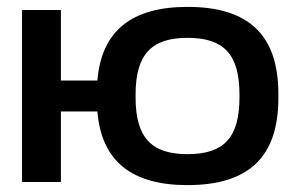

<svg xmlns="http://www.w3.org/2000/svg" viewBox="-20 -529 860 558"><path d="M44 0H157V-205H263C275 -61 362 9 525 9C703 9 789 -73 789 -244V-256C789 -427 703 -509 525 -509C362 -509 275 -439 263 -295H157V-500H44ZM374 -247V-253C374 -370 419 -419 525 -419C632 -419 676 -370 676 -253V-247C676 -130 632 -81 525 -81C419 -81 374 -130 374 -247Z"/></svg>

Font: LT Wave Medium
Style: Regular
Weight: 500
Designer: Daniel Lyons
Version: Version 2.5 (Glyphs App)